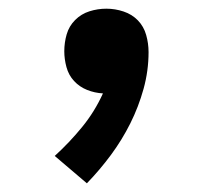

<svg xmlns="http://www.w3.org/2000/svg" viewBox="-20 -207 490 442"><path d="M180 215 106 152Q140 121 169 85.5Q198 50 217 8Q198 7 180.5 0Q163 -7 150.5 -20.5Q138 -34 133 -52.5Q128 -71 128 -89Q128 -109 133.5 -128Q139 -147 153 -161Q167 -175 186 -181Q205 -187 225 -187Q245 -187 264.5 -180.5Q284 -174 297.5 -160Q311 -146 316.5 -126.5Q322 -107 322 -87Q322 -44 310.5 -2.5Q299 39 280 77Q261 115 235.5 149.5Q210 184 180 215Z"/></svg>

Font: Iosevka Etoile
Style: Bold
Weight: 700
Designer: Belleve Invis
Foundry: Belleve Invis
Version: Version 28.1.0; ttfautohint (v1.8.4)